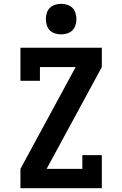

<svg xmlns="http://www.w3.org/2000/svg" viewBox="-20 -985 640 1005"><path d="M87 0V-101L376 -634H189V-562H87V-735H513V-634L224 -101H411V-173H513V0ZM300 -805Q284 -805 268 -810Q252 -815 241 -826Q230 -837 225 -853Q220 -869 220 -885Q220 -901 225 -917Q230 -933 241 -944Q252 -955 268 -960Q284 -965 300 -965Q316 -965 332 -960Q348 -955 359 -944Q370 -933 375 -917Q380 -901 380 -885Q380 -869 375 -853Q370 -837 359 -826Q348 -815 332 -810Q316 -805 300 -805Z"/></svg>

Font: Iosevka Slab Extended
Style: Bold
Weight: 700
Width: 7
Monospace: yes
Designer: Belleve Invis
Foundry: Belleve Invis
Version: Version 11.1.0; ttfautohint (v1.8.3)